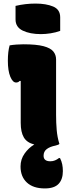

<svg xmlns="http://www.w3.org/2000/svg" viewBox="-20 -805 390 1075"><path d="M67 -772Q122 -785 179 -785Q238 -785 277.5 -768.5Q317 -752 317 -708V-632Q292 -623 263.5 -618.5Q235 -614 209 -614Q148 -614 107.5 -633.5Q67 -653 67 -696ZM96 -117V-352H90Q83 -343 70 -343Q51 -343 37.5 -376Q24 -409 24 -465Q24 -517 34 -551Q51 -554 72.5 -555.5Q94 -557 111 -557Q184 -557 223.5 -546.5Q263 -536 278.5 -517Q294 -498 294 -472V-163Q294 -116 297.5 -76.5Q301 -37 312 -1L313 0Q309 6 291 10Q260 16 242 29.5Q224 43 224 67Q224 98 262 98Q276 98 288 93Q300 88 310 80H316Q325 98 328.5 115.5Q332 133 332 153Q332 199 308 224.5Q284 250 231 250Q166 250 130.5 217Q95 184 95 127Q95 87 117.5 55Q140 23 172 4Q131 -6 113.5 -35.5Q96 -65 96 -117Z"/></svg>

Font: Recursive Sn Csl St Blk
Style: Regular
Weight: 900
Version: Version 1.079;hotconv 1.0.112;makeotfexe 2.5.65598; ttfautoh